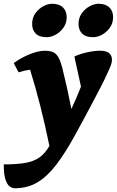

<svg xmlns="http://www.w3.org/2000/svg" viewBox="-62 -732 622 1022"><path d="M17 270Q2 270 -11.5 259.5Q-25 249 -33.5 221.5Q-42 194 -42 143Q26 143 71 135.5Q116 128 146.5 107Q177 86 201 45Q179 -63 153 -166Q127 -269 98 -361Q67 -357 37 -347L11 -396Q50 -425 96.5 -443.5Q143 -462 177 -462Q219 -462 238 -442Q257 -422 270 -369Q283 -317 295 -263Q307 -209 318 -152Q345 -209 369 -271L334 -431Q360 -444 399.5 -453Q439 -462 471 -462Q534 -462 534 -413Q534 -407 532 -397.5Q530 -388 521.5 -368Q513 -348 495.5 -311.5Q478 -275 446 -215Q384 -97 334 -6.5Q284 84 237 145.5Q190 207 137.5 238.5Q85 270 17 270ZM434 -534Q394 -534 375 -553.5Q356 -573 356 -604Q356 -637 373 -661Q390 -685 415 -698.5Q440 -712 462 -712Q500 -712 520 -692.5Q540 -673 540 -641Q540 -609 523 -585Q506 -561 481.5 -547.5Q457 -534 434 -534ZM187 -534Q147 -534 128 -553.5Q109 -573 109 -604Q109 -637 126 -661Q143 -685 168 -698.5Q193 -712 215 -712Q253 -712 273 -692.5Q293 -673 293 -641Q293 -609 276 -585Q259 -561 234.5 -547.5Q210 -534 187 -534Z"/></svg>

Font: Petrona Black
Style: Italic
Weight: 900
Italic angle: -9°
Designer: Ringo R. Seeber
Foundry: Ringo R. Seeber
Version: Version 2.001; ttfautohint (v1.8.3)